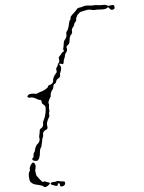

<svg xmlns="http://www.w3.org/2000/svg" viewBox="-20 -677 587 784"><path d="M246 70Q247 80 235 84Q230 85 227 83.5Q224 82 225 78Q225 76 224 74Q223 72 221.5 71.5Q220 71 218 72Q215 73 216 77Q216 81 212.5 82Q209 83 201 80Q191 78 188 75.5Q185 73 188.5 69.5Q192 66 199 66Q206 66 210.5 63.5Q215 61 217.5 62Q220 63 231 63.5Q242 64 243 64Q244 64 246 70ZM108 -7Q115 -18 121 -10Q127 -3 125 10Q123 19 124.5 23.5Q126 28 127 34.5Q128 41 140.5 53.5Q153 66 154 66Q155 66 159 64.5Q163 63 168 65Q173 67 176 67Q179 67 182 69.5Q185 72 181 76Q171 87 163 87Q161 87 156.5 83.5Q152 80 135.5 78Q119 76 114.5 73Q110 70 107 68Q101 65 98.5 47.5Q96 30 100 24Q103 20 102 16Q99 7 108 -7ZM377 -656Q388 -655 403 -657Q412 -658 416.5 -655Q421 -652 427 -654Q433 -656 439.5 -656.5Q446 -657 447 -651Q451 -642 442 -638Q433 -634 426 -644Q422 -650 416 -644Q411 -638 384 -638Q376 -638 368.5 -636.5Q361 -635 352.5 -637Q344 -639 335.5 -636.5Q327 -634 320.5 -632Q314 -630 311 -629Q309 -629 305 -625.5Q301 -622 297.5 -617.5Q294 -613 294 -611Q294 -609 292 -605.5Q290 -602 291 -597Q292 -592 287.5 -587Q283 -582 283 -577.5Q283 -573 280 -569Q271 -557 274 -549Q276 -542 270 -535Q264 -528 264 -511Q264 -500 258 -494Q252 -489 251.5 -487Q251 -485 253 -479Q256 -470 249 -461Q245 -456 245 -449.5Q245 -443 242.5 -438Q240 -433 240 -425Q240 -419 238 -416.5Q236 -414 231 -416Q222 -419 222 -415Q222 -413 225 -410Q229 -407 229.5 -398.5Q230 -390 227 -383Q224 -375 225 -372Q228 -363 217 -356Q211 -353 209 -343Q208 -337 203 -334.5Q198 -332 198 -324Q198 -316 195 -312Q191 -308 188.5 -299.5Q186 -291 187 -287Q188 -283 184 -277Q175 -258 179 -254Q181 -251 180 -243Q179 -235 181 -229.5Q183 -224 181 -219Q179 -214 181 -208.5Q183 -203 178 -194Q169 -174 173 -162Q177 -151 168 -147Q163 -145 159 -140Q155 -135 156 -127.5Q157 -120 154.5 -115Q152 -110 152.5 -107.5Q153 -105 151.5 -97Q150 -89 149.5 -82.5Q149 -76 146 -72Q143 -68 143 -55Q143 -29 134 -22Q131 -19 123 -20Q115 -21 112.5 -25Q110 -29 115 -33Q118 -36 117 -42.5Q116 -49 119.5 -54.5Q123 -60 123 -65Q123 -70 126.5 -78.5Q130 -87 133 -89Q136 -91 139.5 -97.5Q143 -104 141 -112.5Q139 -121 140.5 -125.5Q142 -130 142 -140Q142 -145 142.5 -147Q143 -149 144 -150Q145 -151 148 -153Q157 -159 156 -172Q155 -180 159.5 -189.5Q164 -199 166 -217Q167 -233 166 -239Q165 -245 159 -249Q150 -254 150 -262Q150 -265 147.5 -267.5Q145 -270 143 -269Q140 -268 120 -277Q113 -280 108 -279Q95 -276 92 -282Q91 -285 96 -289.5Q101 -294 110 -294.5Q119 -295 123.5 -294Q128 -293 131 -295Q134 -297 143 -301Q154 -304 164.5 -311.5Q175 -319 176 -323Q176 -328 181.5 -329.5Q187 -331 192 -335.5Q197 -340 197 -347Q196 -351 198 -357.5Q200 -364 203 -369.5Q206 -375 208 -377Q214 -382 210 -392Q208 -397 212 -402.5Q216 -408 216 -412.5Q216 -417 219.5 -420Q223 -423 222 -430Q221 -437 220 -440Q219 -443 223.5 -448Q228 -453 231 -458.5Q234 -464 235.5 -464Q237 -464 239.5 -466.5Q242 -469 239.5 -472.5Q237 -476 238.5 -481Q240 -486 240 -496.5Q240 -507 243 -512Q254 -527 251 -538Q249 -544 254 -551Q259 -558 262 -582Q263 -592 266 -595Q269 -598 268 -603.5Q267 -609 278.5 -621Q290 -633 293.5 -639Q297 -645 302.5 -645.5Q308 -646 318.5 -650.5Q329 -655 343.5 -654.5Q358 -654 364 -655.5Q370 -657 377 -656Z"/></svg>

Font: TT2020 Style D
Style: Italic
Weight: 400
Italic angle: -15°
Version: Version 0.2.000